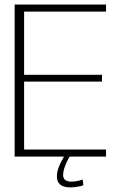

<svg xmlns="http://www.w3.org/2000/svg" viewBox="-20 -695 552 852"><path d="M45 0H450.5V-31.5H87V-333H432.5V-363H87V-643.5H450.5V-675H45ZM291 136.5Q303 136.5 315 135Q327 133.5 336.5 131.2Q346 129 350 127L347 101.5Q342.5 103.5 334 105.8Q325.5 108 315.8 109.5Q306 111 296.5 111Q278 111 269 103.2Q260 95.5 260 80.5Q260 68 265.2 51.8Q270.5 35.5 277.5 21.2Q284.5 7 288.5 0H264Q259.5 7 252 21.2Q244.5 35.5 238.5 53Q232.5 70.5 232.5 87.5Q232.5 105.5 240.2 116.5Q248 127.5 261.2 132Q274.5 136.5 291 136.5Z"/></svg>

Font: Anybody UltraCondensed Thin ExtraLight
Style: Regular
Weight: 250
Version: Version 1.111